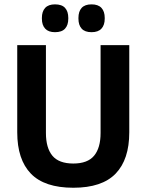

<svg xmlns="http://www.w3.org/2000/svg" viewBox="-20 -846 672 880"><path d="M316 14.5Q184 14.5 121.5 -50.2Q59 -115 59 -239.5V-639H190.5V-236.5Q190.5 -168 220.2 -132.2Q250 -96.5 316 -96.5Q381.5 -96.5 411.2 -132.2Q441 -168 441 -236.5V-639H572.5V-239.5Q572.5 -115 510 -50.2Q447.5 14.5 316 14.5ZM232 -698.5Q202 -698.5 187 -714.8Q172 -731 172 -760.5V-764Q172 -793.5 187 -809.8Q202 -826 232 -826Q263.5 -826 278.2 -809.8Q293 -793.5 293 -764V-760.5Q293 -731 278.2 -714.8Q263.5 -698.5 232 -698.5ZM399.5 -698.5Q369 -698.5 354.2 -714.8Q339.5 -731 339.5 -760.5V-764Q339.5 -793.5 354.2 -809.8Q369 -826 399.5 -826Q430 -826 445 -809.8Q460 -793.5 460 -764V-760.5Q460 -731 445 -714.8Q430 -698.5 399.5 -698.5Z"/></svg>

Font: Anek Kannada Medium SemiBold
Style: Regular
Weight: 600
Version: Version 1.003